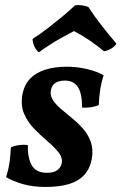

<svg xmlns="http://www.w3.org/2000/svg" viewBox="-20 -731 481 760"><path d="M245 -467Q285 -467 325 -457.5Q365 -448 390 -433Q373 -380 371 -315Q357 -309 340 -306.5Q323 -304 305 -305Q305 -362 288 -387Q271 -412 237 -412Q213 -412 199 -402.5Q185 -393 182 -376Q177 -355 188.5 -336.5Q200 -318 221 -300Q242 -282 266 -262.5Q290 -243 310 -220Q330 -197 340 -167.5Q350 -138 343 -100Q335 -61 312 -37Q289 -13 251.5 -2Q214 9 160 9Q108 9 68 -3Q28 -15 4 -30Q14 -61 18 -90.5Q22 -120 23 -148Q54 -161 90 -157Q89 -106 106 -76.5Q123 -47 166 -47Q192 -47 206 -57Q220 -67 224 -83Q229 -106 212 -127.5Q195 -149 168.5 -171.5Q142 -194 116 -220.5Q90 -247 75.5 -280.5Q61 -314 69 -359Q77 -397 100 -420.5Q123 -444 160 -455.5Q197 -467 245 -467ZM134 -524Q122 -533 115.5 -548.5Q109 -564 109 -577Q139 -596 168 -618.5Q197 -641 225 -664Q253 -687 277 -710Q290 -712 304 -710Q318 -708 330 -703Q354 -666 381.5 -631Q409 -596 441 -558Q434 -547 421 -539Q408 -531 392 -528Q364 -551 334 -571.5Q304 -592 273 -608Q250 -596 225.5 -582.5Q201 -569 177.5 -554Q154 -539 134 -524Z"/></svg>

Font: Vollkorn SemiBold
Style: Italic
Weight: 600
Italic angle: -11°
Designer: Friedrich Althausen
Foundry: Friedrich Althausen
Version: Version 5.000